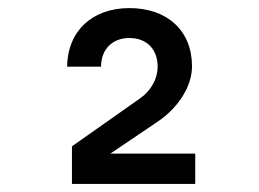

<svg xmlns="http://www.w3.org/2000/svg" viewBox="-20 -860 640 475"><path d="M463 -405V-480H253L370 -559C422 -594 455 -647 455 -696C455 -784 394 -840 300 -840C208 -840 147 -783 146 -695H230C230 -738 258 -766 300 -766C343 -766 370 -738 370 -695C370 -665 353 -635 327 -617L158 -498V-405Z"/></svg>

Font: Tekne LDO
Style: Bold
Weight: 700
Monospace: yes
Designer: Alessio Laiso, Mario Rullo, Paolo Rosset
Foundry: Alessio Laiso
Version: Version 1.000;hotconv 1.0.109;makeotfexe 2.5.65596